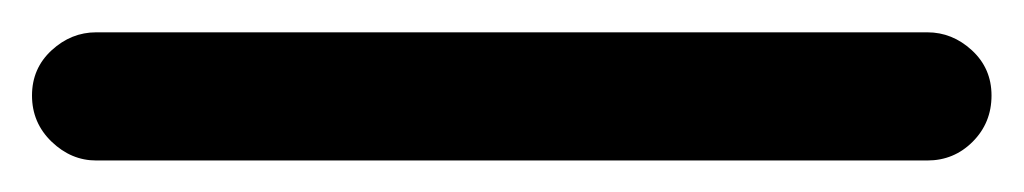

<svg xmlns="http://www.w3.org/2000/svg" viewBox="-22 55 640 120"><path d="M38.1 155.3Q22.5 155.3 10.3 143.6Q-2 131.8 -2 114.7Q-2 97.7 10.3 86.4Q22.5 75.2 38.1 75.2H557.6Q573.2 75.2 585.4 86.4Q597.7 97.7 597.7 114.7Q597.7 131.8 585.9 143.6Q574.2 155.3 557.6 155.3Z"/></svg>

Font: Rounded Mgen+ 2p medium
Style: Regular
Weight: 500
Designer: [Source Han Sans]
Ryoko NISHIZUKA  (kana & ideographs); Paul D. Hunt (Latin, Greek & Cyrillic); Wenlong ZHANG  (bopomofo
Version: Version 1.059.20150602